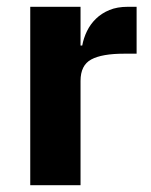

<svg xmlns="http://www.w3.org/2000/svg" viewBox="-20 -545 444 565"><path d="M69 0V-525H217V-411H222Q226 -433 236 -453.5Q246 -474 262.5 -490Q279 -506 302 -515.5Q325 -525 356 -525H382V-387H345Q280 -387 248.5 -370Q217 -353 217 -307V0Z"/></svg>

Font: IBM Plex Thai
Style: Bold
Weight: 700
Designer: Mike Abbink, Paul van der Laan, Pieter van Rosmalen, Ben Mitchell, Mark Frömberg
Foundry: Bold Monday
Version: Version 1.0